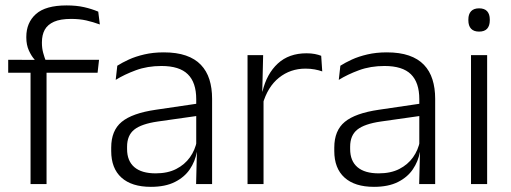

<svg xmlns="http://www.w3.org/2000/svg" viewBox="-20 -696 1934 726"><path d="M232 -675.5Q269 -675.5 297.8 -669Q326.5 -662.5 351.5 -652L357.5 -603.5Q331.5 -613 306 -618.8Q280.5 -624.5 249 -624.5Q208.5 -624.5 184.2 -613.8Q160 -603 149.2 -583.5Q138.5 -564 138.5 -536V-533.5Q138.5 -514 143.2 -496.5Q148 -479 153.5 -465L111 -462.5V-470.5Q99 -483.5 89.2 -505Q79.5 -526.5 79.5 -554V-556.5Q79.5 -610.5 116 -643Q152.5 -675.5 232 -675.5ZM95.5 0V-449.5H156V0ZM11 -421V-470L119 -469.5L143 -470H354.5L349 -421Z M721.5 0 724.5 -121.5 722 -131V-288.5V-321Q722 -384 690.2 -415.2Q658.5 -446.5 590.5 -446.5Q537.5 -446.5 494 -430.5Q450.5 -414.5 417.5 -394L423.5 -447.5Q441.5 -459 467 -470.8Q492.5 -482.5 525.8 -490.2Q559 -498 599 -498Q648 -498 682.8 -486Q717.5 -474 739.5 -451Q761.5 -428 771.8 -395.5Q782 -363 782 -322.5V0ZM550.5 10.5Q478 10.5 439.2 -24.5Q400.5 -59.5 400.5 -125V-138Q400.5 -202.5 440.2 -235.2Q480 -268 569 -281L732 -305L735 -259L576.5 -236.5Q514.5 -227.5 487.5 -205.8Q460.5 -184 460.5 -141.5V-132.5Q460.5 -87.5 488 -64Q515.5 -40.5 568.5 -40.5Q614 -40.5 646.2 -57Q678.5 -73.5 698.2 -101.2Q718 -129 724.5 -163.5L736.5 -120.5H724Q718 -86 697.8 -56Q677.5 -26 641.2 -7.8Q605 10.5 550.5 10.5Z M973 -301.5 957.5 -348 972.5 -350Q988.5 -417 1030.5 -455.8Q1072.5 -494.5 1139 -494.5Q1156.5 -494.5 1170.5 -491.8Q1184.5 -489 1194.5 -485L1198.5 -426Q1186 -430.5 1170 -433.5Q1154 -436.5 1135 -436.5Q1078 -436.5 1035 -402.2Q992 -368 973 -301.5ZM916 0V-487.5H975L971.5 -341L976.5 -336V0Z M1565 0 1568 -121.5 1565.5 -131V-288.5V-321Q1565.5 -384 1533.8 -415.2Q1502 -446.5 1434 -446.5Q1381 -446.5 1337.5 -430.5Q1294 -414.5 1261 -394L1267 -447.5Q1285 -459 1310.5 -470.8Q1336 -482.5 1369.2 -490.2Q1402.5 -498 1442.5 -498Q1491.5 -498 1526.2 -486Q1561 -474 1583 -451Q1605 -428 1615.2 -395.5Q1625.5 -363 1625.5 -322.5V0ZM1394 10.5Q1321.5 10.5 1282.8 -24.5Q1244 -59.5 1244 -125V-138Q1244 -202.5 1283.8 -235.2Q1323.5 -268 1412.5 -281L1575.5 -305L1578.5 -259L1420 -236.5Q1358 -227.5 1331 -205.8Q1304 -184 1304 -141.5V-132.5Q1304 -87.5 1331.5 -64Q1359 -40.5 1412 -40.5Q1457.5 -40.5 1489.8 -57Q1522 -73.5 1541.8 -101.2Q1561.5 -129 1568 -163.5L1580 -120.5H1567.5Q1561.5 -86 1541.2 -56Q1521 -26 1484.8 -7.8Q1448.5 10.5 1394 10.5Z M1761 0V-487.5H1822V0ZM1791.5 -576.5Q1771.5 -576.5 1761.2 -587.5Q1751 -598.5 1751 -619V-622.5Q1751 -642.5 1761.2 -653.5Q1771.5 -664.5 1791.5 -664.5Q1812 -664.5 1822 -653.5Q1832 -642.5 1832 -622.5V-619Q1832 -598.5 1822 -587.5Q1812 -576.5 1791.5 -576.5Z"/></svg>

Font: Anek Tamil Medium Light
Style: Regular
Weight: 300
Version: Version 1.003